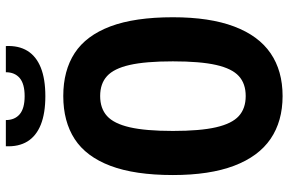

<svg xmlns="http://www.w3.org/2000/svg" viewBox="-186 -794 991 660"><g transform="rotate(-90 310.0 -463.5)"><path d="M310.4 11.9Q223.7 11.9 163.1 -29.4Q102.6 -70.7 70.7 -154.8Q38.8 -238.9 38.8 -365.2Q38.8 -496.3 70.5 -580Q102.2 -663.6 162.5 -702.8Q222.9 -742 310.4 -742Q397.9 -742 458.1 -702.8Q518.2 -663.6 549.8 -580Q581.2 -496.3 581.2 -365.2Q581.2 -238.9 549.5 -154.8Q517.8 -70.7 457.5 -29.4Q397.2 11.9 310.4 11.9ZM310.4 -615.2Q267.7 -615.2 241.6 -591.5Q215.5 -567.9 203 -513.5Q190.4 -459 190.4 -365.2Q190.4 -271.2 203 -216.8Q215.5 -162.2 241.6 -138.6Q267.7 -114.9 310.4 -114.9Q353.2 -114.9 379 -138.6Q404.9 -162.2 417.2 -216.5Q429.6 -270.8 429.6 -365.2Q429.6 -459.4 417.2 -513.7Q404.9 -567.9 379 -591.5Q353.2 -615.2 310.4 -615.2ZM310 -874.8Q352.1 -874.8 372.2 -891.8Q392.2 -908.9 392.2 -939.4H482.2Q484.3 -895.6 465.7 -865.2Q447 -834.9 407.9 -819.2Q368.8 -803.6 310 -803.6Q251.2 -803.6 212.1 -819.2Q173 -834.9 154.3 -865.2Q135.7 -895.6 137.8 -939.4H227.8Q227.8 -908.9 247.8 -891.8Q267.9 -874.8 310 -874.8Z"/></g></svg>

Font: Monaspace Neon Var ExtraLight
Style: Regular
Weight: 200
Designer: Riley Cran and the Lettermatic Team
Version: Version 1.200 (Monaspace Neon Var)